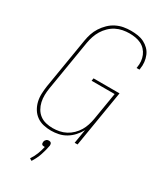

<svg xmlns="http://www.w3.org/2000/svg" viewBox="-235 -831 970 1139"><g transform="rotate(30 250.0 -261.0)"><path d="M194 8Q167 8 141 2Q115 -4 94.5 -19Q74 -34 61 -55.5Q48 -77 42 -102Q36 -127 37 -154Q38 -181 42 -208L99 -553Q103 -578 111 -602.5Q119 -627 133.5 -649.5Q148 -672 167.5 -691Q187 -710 211 -722Q235 -734 260 -738.5Q285 -743 310 -743Q334 -743 357 -739.5Q380 -736 400 -726Q420 -716 435.5 -700.5Q451 -685 459.5 -664.5Q468 -644 470.5 -621Q473 -598 469 -575Q469 -573 468.5 -571.5Q468 -570 468 -568H448Q449 -570 449 -571.5Q449 -573 449 -574Q453 -595 451 -615.5Q449 -636 441.5 -654Q434 -672 420.5 -686.5Q407 -701 389.5 -709.5Q372 -718 351.5 -721.5Q331 -725 310 -725Q288 -725 264.5 -720.5Q241 -716 219.5 -705Q198 -694 180 -676.5Q162 -659 149.5 -638.5Q137 -618 129.5 -595.5Q122 -573 118 -550L61 -205Q57 -181 56.5 -157Q56 -133 61 -110.5Q66 -88 77.5 -68Q89 -48 107 -34.5Q125 -21 148 -15.5Q171 -10 195 -10Q217 -10 240 -14.5Q263 -19 284 -30Q305 -41 322.5 -58Q340 -75 352 -95Q364 -115 371 -137Q378 -159 382 -182L413 -369H255L258 -387H436L372 0H352L368 -96Q355 -72 336.5 -51.5Q318 -31 294.5 -17Q271 -3 245 2.5Q219 8 194 8ZM184 221 169 212Q185 188 195 162.5Q205 137 211 110Q210 110 208.5 110Q207 110 206 110Q202 110 197.5 109Q193 108 190.5 104.5Q188 101 187.5 96.5Q187 92 188 88Q188 83 190.5 79Q193 75 196.5 71.5Q200 68 204.5 66.5Q209 65 214 65Q218 65 222.5 66.5Q227 68 229.5 71.5Q232 75 232.5 79Q233 83 233 88Q227 122 215.5 156Q204 190 184 221Z"/></g></svg>

Font: Iosevka Curly Thin Oblique
Style: Regular
Weight: 100
Italic angle: -9°
Monospace: yes
Designer: Belleve Invis
Foundry: Belleve Invis
Version: Version 11.1.0; ttfautohint (v1.8.3)